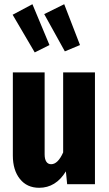

<svg xmlns="http://www.w3.org/2000/svg" viewBox="-20 -875 516 912"><path d="M431 0H299L293 -61Q245 17 166 17Q108 17 74.5 -25Q41 -67 41 -136V-531H192V-142Q192 -119 200 -107Q208 -95 223 -95Q255 -95 280 -151V-531H431ZM134 -855 215 -661 145 -626 40 -805ZM285 -855 360 -661 288 -631 190 -808Z"/></svg>

Font: Fira Sans Extra Condensed
Style: Bold
Weight: 700
Width: 1
Designer: Carrois Corporate & Edenspiekermann AG
Foundry: Carrois Corporate GbR & Edenspiekermann AG
Version: Version 4.203